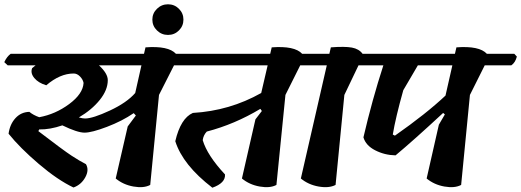

<svg xmlns="http://www.w3.org/2000/svg" viewBox="-30 -874 2432 896"><path d="M261 -289Q203 -269 153 -270L149 -262Q265 -173 304 -147.5Q343 -122 371 -108Q387 -81 368 -46.5Q349 -12 313 1Q239 -34 151 -109Q63 -184 10 -250Q16 -294 42 -322.5Q68 -351 107 -352Q125 -337 153 -327Q229 -341 293 -388.5Q357 -436 360 -487Q357 -503 343.5 -517Q330 -531 314 -531Q250 -531 186 -476Q149 -487 130 -510Q111 -533 120 -556Q123 -558 128 -562.5Q133 -567 136 -569H6L-10 -584Q2 -610 20 -623H642L649 -653Q756 -661 791 -623H919L931 -610Q924 -582 905 -569H782L712 -431L671 -11Q641 5 593 -3.5Q545 -12 510 -41L566 -284L604 -335L594 -346Q540 -309 469 -282Q398 -255 364.5 -255Q331 -255 261 -289ZM473 -500Q473 -454 435.5 -407.5Q398 -361 338 -326Q355 -321 367 -321Q403 -321 482.5 -358Q562 -395 601 -440L630 -569H432Q473 -531 473 -500Z M826 -782.5Q826 -753 805 -732Q784 -711 754 -711Q724 -711 702.5 -732Q681 -753 681 -782.5Q681 -812 702.5 -833Q724 -854 754 -854Q784 -854 805 -833Q826 -812 826 -782.5Z M1508 -623 1520 -610Q1513 -582 1494 -569H1371L1302 -431L1260 -11Q1230 5 1182 -3.5Q1134 -12 1099 -41L1162 -317L1192 -356L1185 -366Q1065 -294 935 -260Q919 -243 916 -220Q937 -149 1020 -60Q1023 -20 961 2Q823 -104 788 -215Q813 -322 870 -347Q1042 -357 1189 -440L1219 -569H783L767 -584Q779 -610 797 -623H1231L1238 -653Q1345 -661 1380 -623Z M1784 -623 1796 -610Q1789 -582 1769 -569H1643L1577 -431L1536 -11Q1505 5 1457 -3.5Q1409 -12 1374 -41L1495 -569H1371L1356 -584Q1366 -610 1386 -623H1507L1514 -653Q1579 -658 1612 -652Q1645 -646 1662 -623Z M2370 -623 2382 -610Q2375 -582 2356 -569H2232L2163 -431L2122 -11Q2092 5 2044 -3.5Q1996 -12 1961 -41L2018 -292L2046 -340L2038 -347Q1900 -219 1816 -149Q1765 -150 1721 -172.5Q1677 -195 1666 -233Q1707 -409 1759 -569H1646L1631 -584Q1641 -610 1661 -623H2093L2100 -653Q2207 -661 2242 -623ZM2049 -428 2081 -569H1920L1852 -453Q1816 -325 1803 -246L1813 -241Q1960 -344 2049 -428Z"/></svg>

Font: Tillana SemiBold
Style: Regular
Weight: 600
Designer: Lipi Raval (Devanagari, Latin), Jonny Pinhorn (Latin)
Foundry: Indian Type Foundry
Version: Version 2.003;PS 1.0;hotconv 1.0.79;makeotf.lib2.5.61930; tt